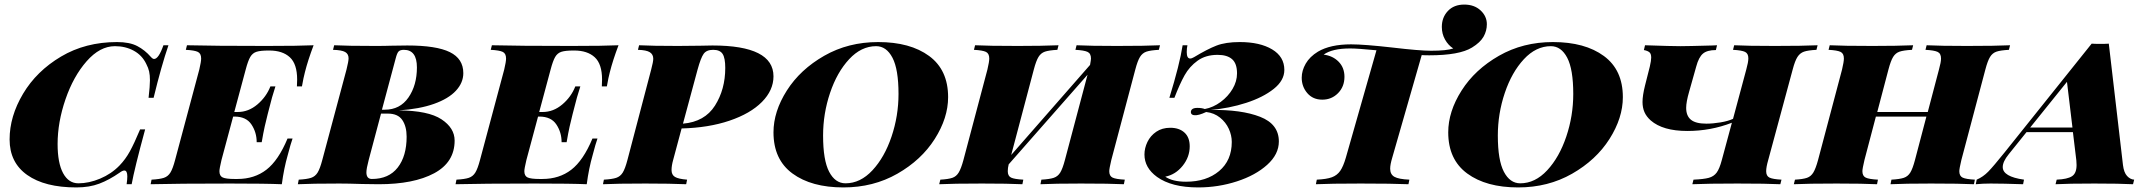

<svg xmlns="http://www.w3.org/2000/svg" viewBox="-20 -806 9424 840"><path d="M22 -196Q22 -297 81 -396Q140 -495 247 -558.5Q354 -622 492 -622Q547 -622 580.5 -604.5Q614 -587 640 -557Q648 -548 654 -548Q674 -548 695 -608H717Q686 -518 652 -378H630Q636 -429 636 -455Q636 -477 632.5 -493Q629 -509 620 -526Q602 -564 565.5 -584Q529 -604 483 -604Q417 -604 359 -538Q301 -472 266.5 -371.5Q232 -271 232 -176Q232 -93 256 -48.5Q280 -4 323 -4Q369 -4 418 -24.5Q467 -45 503 -82Q529 -109 548 -143.5Q567 -178 593 -240H615Q568 -67 556 0H534Q537 -21 537 -34Q537 -60 524 -60Q516 -60 504 -51Q458 -19 414.5 -2.5Q371 14 314 14Q176 14 99 -40.5Q22 -95 22 -196Z M1352 -608Q1327 -542 1314 -490Q1308 -468 1301 -428H1279Q1280 -439 1280 -458Q1280 -526 1248 -555.5Q1216 -585 1158 -585H1155Q1120 -585 1102.5 -579.5Q1085 -574 1075 -557Q1065 -540 1055 -502L1005 -316H1020Q1067 -316 1106 -349Q1145 -382 1163 -428H1185Q1169 -379 1158 -333L1151 -306Q1144 -279 1138 -252Q1132 -225 1125 -184H1103Q1103 -227 1080 -261.5Q1057 -296 1006 -296H1000L949 -106Q940 -68 940 -57Q940 -36 954.5 -29.5Q969 -23 1006 -23H1019Q1093 -23 1145.5 -63.5Q1198 -104 1238 -200H1260Q1252 -178 1239 -128Q1222 -69 1213 0Q1145 -3 987 -3Q755 -3 639 0L643 -20Q679 -22 697 -28Q715 -34 725.5 -51Q736 -68 746 -106L852 -502Q860 -536 860 -550Q860 -572 845.5 -579Q831 -586 793 -588L798 -608Q913 -605 1145 -605Q1289 -605 1352 -608Z M1725 -323Q1854 -322 1911.5 -284Q1969 -246 1969 -191Q1969 -96 1879.5 -48Q1790 0 1637 0L1564 -1Q1504 -3 1465 -3Q1343 -3 1283 0L1287 -20Q1323 -22 1341 -28Q1359 -34 1369.5 -51Q1380 -68 1390 -106L1496 -502Q1505 -538 1505 -551Q1505 -570 1490 -578.5Q1475 -587 1437 -588L1442 -608Q1500 -605 1621 -605Q1666 -605 1689 -606L1762 -607Q1889 -607 1948 -578Q2007 -549 2007 -486Q2007 -444 1974.5 -409Q1942 -374 1878.5 -351.5Q1815 -329 1725 -323ZM1804 -511Q1804 -588 1747 -588Q1731 -588 1724 -581Q1717 -574 1711 -550L1651 -326H1663Q1730 -326 1767 -379.5Q1804 -433 1804 -511ZM1677 -309H1647L1593 -106Q1583 -68 1583 -52Q1583 -23 1607 -23Q1681 -23 1720 -73Q1759 -123 1759 -208Q1759 -253 1740 -281Q1721 -309 1677 -309Z M2686 -608Q2661 -542 2648 -490Q2642 -468 2635 -428H2613Q2614 -439 2614 -458Q2614 -526 2582 -555.5Q2550 -585 2492 -585H2489Q2454 -585 2436.5 -579.5Q2419 -574 2409 -557Q2399 -540 2389 -502L2339 -316H2354Q2401 -316 2440 -349Q2479 -382 2497 -428H2519Q2503 -379 2492 -333L2485 -306Q2478 -279 2472 -252Q2466 -225 2459 -184H2437Q2437 -227 2414 -261.5Q2391 -296 2340 -296H2334L2283 -106Q2274 -68 2274 -57Q2274 -36 2288.5 -29.5Q2303 -23 2340 -23H2353Q2427 -23 2479.5 -63.5Q2532 -104 2572 -200H2594Q2586 -178 2573 -128Q2556 -69 2547 0Q2479 -3 2321 -3Q2089 -3 1973 0L1977 -20Q2013 -22 2031 -28Q2049 -34 2059.5 -51Q2070 -68 2080 -106L2186 -502Q2194 -536 2194 -550Q2194 -572 2179.5 -579Q2165 -586 2127 -588L2132 -608Q2247 -605 2479 -605Q2623 -605 2686 -608Z M2925 -106Q2918 -81 2918 -62Q2918 -41 2933 -32Q2948 -23 2986 -20L2982 0Q2913 -3 2804 -3Q2678 -3 2618 0L2622 -20Q2658 -22 2676 -28Q2694 -34 2704.5 -51Q2715 -68 2725 -106L2829 -502Q2838 -536 2838 -549Q2838 -568 2823 -577.5Q2808 -587 2771 -588L2776 -608Q2834 -605 2946 -605L3044 -606Q3064 -607 3097 -607Q3364 -607 3364 -472Q3364 -411 3313.5 -360Q3263 -309 3171.5 -278Q3080 -247 2962 -244ZM3032 -502 2968 -265Q3063 -273 3108 -344Q3153 -415 3153 -509Q3153 -552 3141.5 -570Q3130 -588 3100 -588Q3071 -588 3058.5 -570.5Q3046 -553 3032 -502Z M3364 -227Q3364 -318 3422.5 -410Q3481 -502 3586 -562Q3691 -622 3822 -622Q3962 -622 4045 -561Q4128 -500 4128 -381Q4128 -290 4069.5 -198Q4011 -106 3906 -46Q3801 14 3670 14Q3530 14 3447 -47Q3364 -108 3364 -227ZM3581 -213Q3581 -105 3607.5 -54.5Q3634 -4 3679 -4Q3744 -4 3797 -61Q3850 -118 3880.5 -208.5Q3911 -299 3911 -395Q3911 -503 3884.5 -553.5Q3858 -604 3813 -604Q3748 -604 3695 -547Q3642 -490 3611.5 -399.5Q3581 -309 3581 -213Z M5055 -608 5050 -588Q5013 -586 4995.5 -580Q4978 -574 4967.5 -557Q4957 -540 4947 -502L4842 -106Q4833 -68 4833 -57Q4833 -36 4847.5 -29Q4862 -22 4901 -20L4897 0Q4837 -3 4709 -3Q4594 -3 4532 0L4536 -20Q4572 -22 4590 -28Q4608 -34 4618.5 -51Q4629 -68 4639 -106L4738 -479L4393 -87Q4389 -71 4389 -57Q4389 -36 4403.5 -29Q4418 -22 4457 -20L4453 0Q4392 -3 4276 -3Q4150 -3 4089 0L4094 -20Q4129 -22 4146.5 -28Q4164 -34 4174.5 -51.5Q4185 -69 4195 -106L4300 -502Q4308 -536 4308 -550Q4308 -572 4293.5 -579Q4279 -586 4241 -588L4246 -608Q4304 -605 4433 -605Q4540 -605 4611 -608L4606 -588Q4569 -586 4551.5 -580Q4534 -574 4523.5 -557Q4513 -540 4503 -502L4404 -128L4749 -522Q4753 -544 4753 -550Q4753 -572 4738 -579Q4723 -586 4685 -588L4690 -608Q4750 -605 4866 -605Q4993 -605 5055 -608Z M5369 -185Q5369 -214 5356 -242.5Q5343 -271 5317.5 -291.5Q5292 -312 5257 -316Q5223 -300 5206 -302Q5199 -302 5194.5 -305.5Q5190 -309 5190 -315Q5190 -334 5219 -334Q5238 -334 5251 -329Q5288 -336 5320.5 -360Q5353 -384 5372.5 -417Q5392 -450 5392 -485Q5392 -528 5370.5 -547Q5349 -566 5307 -566Q5255 -566 5219.5 -540.5Q5184 -515 5162.5 -476.5Q5141 -438 5118 -378H5096Q5141 -524 5154 -608H5175Q5172 -595 5172 -578Q5172 -550 5187 -550Q5194 -550 5204 -556Q5262 -591 5302 -606.5Q5342 -622 5404 -622Q5492 -622 5545.5 -590Q5599 -558 5599 -500Q5599 -454 5552.5 -417Q5506 -380 5432 -356Q5358 -332 5276 -325Q5411 -327 5493 -295Q5575 -263 5575 -187Q5575 -131 5524 -85Q5473 -39 5391.5 -12.5Q5310 14 5222 14Q5106 14 5042 -32Q4987 -72 4987 -130Q4987 -158 5000 -185Q5013 -212 5038.5 -229.5Q5064 -247 5100 -247Q5139 -247 5162 -226Q5185 -205 5185 -166Q5185 -119 5154 -80.5Q5123 -42 5078 -33Q5110 -11 5169 -11Q5258 -11 5313.5 -57.5Q5369 -104 5369 -185Z M6485 -700Q6485 -671 6470.5 -645.5Q6456 -620 6420 -598Q6365 -564 6233 -564Q6211 -564 6200 -565L6071 -116Q6062 -86 6062 -68Q6062 -43 6080.5 -32.5Q6099 -22 6146 -20L6142 0Q6072 -3 5933 -3Q5800 -3 5737 0L5741 -20Q5784 -22 5807 -30.5Q5830 -39 5843.5 -58.5Q5857 -78 5868 -116L6002 -586Q5920 -594 5887 -594Q5808 -594 5771 -567Q5811 -562 5836.5 -536Q5862 -510 5862 -470Q5862 -427 5834 -398.5Q5806 -370 5765 -370Q5724 -370 5699.5 -398.5Q5675 -427 5675 -466Q5675 -497 5692.5 -527.5Q5710 -558 5746 -580Q5800 -612 5891 -612Q5948 -612 6072 -598Q6190 -584 6241 -584Q6309 -584 6338 -594Q6316 -608 6302 -633Q6288 -658 6288 -688Q6288 -730 6314.5 -758Q6341 -786 6386 -786Q6430 -786 6457.5 -760.5Q6485 -735 6485 -700Z M6316 -227Q6316 -318 6374.5 -410Q6433 -502 6538 -562Q6643 -622 6774 -622Q6914 -622 6997 -561Q7080 -500 7080 -381Q7080 -290 7021.5 -198Q6963 -106 6858 -46Q6753 14 6622 14Q6482 14 6399 -47Q6316 -108 6316 -227ZM6533 -213Q6533 -105 6559.5 -54.5Q6586 -4 6631 -4Q6696 -4 6749 -61Q6802 -118 6832.5 -208.5Q6863 -299 6863 -395Q6863 -503 6836.5 -553.5Q6810 -604 6765 -604Q6700 -604 6647 -547Q6594 -490 6563.5 -399.5Q6533 -309 6533 -213Z M7932 -608 7927 -588Q7890 -586 7872.5 -580Q7855 -574 7844 -557Q7833 -540 7823 -502L7716 -106Q7707 -75 7707 -57Q7707 -36 7721.5 -29Q7736 -22 7774 -20L7769 0Q7709 -3 7581 -3Q7452 -3 7384 0L7389 -20Q7434 -22 7456 -28Q7478 -34 7490.5 -51Q7503 -68 7513 -106L7557 -269Q7464 -233 7362 -233Q7255 -233 7202 -279Q7183 -296 7174.5 -315.5Q7166 -335 7166 -360Q7166 -388 7177 -432L7198 -515Q7204 -541 7204 -554Q7204 -571 7196 -577.5Q7188 -584 7172 -587L7177 -608Q7293 -604 7332 -604Q7363 -604 7471 -607Q7479 -608 7492 -608L7487 -587Q7449 -587 7430.5 -571.5Q7412 -556 7401 -515L7370 -405Q7357 -360 7357 -334Q7357 -299 7378 -282Q7399 -265 7445 -265Q7474 -265 7507 -270.5Q7540 -276 7562 -286L7620 -502Q7629 -534 7629 -551Q7629 -572 7614.5 -579Q7600 -586 7562 -588L7567 -608Q7624 -605 7745 -605Q7867 -605 7932 -608Z M8774 -608 8769 -588Q8732 -586 8714.5 -580Q8697 -574 8686.5 -557Q8676 -540 8666 -502L8561 -106Q8552 -68 8552 -57Q8552 -36 8566.5 -29Q8581 -22 8620 -20L8616 0Q8556 -3 8428 -3Q8313 -3 8251 0L8255 -20Q8291 -22 8309 -28Q8327 -34 8337.5 -51Q8348 -68 8358 -106L8408 -296H8187L8137 -106Q8128 -68 8128 -57Q8128 -36 8142.5 -29Q8157 -22 8196 -20L8192 0Q8131 -3 8015 -3Q7889 -3 7828 0L7833 -20Q7868 -22 7885.5 -28Q7903 -34 7913.5 -51.5Q7924 -69 7934 -106L8039 -502Q8047 -536 8047 -550Q8047 -572 8032.5 -579Q8018 -586 7980 -588L7985 -608Q8043 -605 8172 -605Q8279 -605 8350 -608L8345 -588Q8308 -586 8290.5 -580Q8273 -574 8262.5 -557Q8252 -540 8242 -502L8193 -316H8414L8463 -502Q8472 -534 8472 -550Q8472 -572 8457 -579Q8442 -586 8404 -588L8409 -608Q8469 -605 8585 -605Q8712 -605 8774 -608Z M9317 -20 9312 0Q9254 -3 9143 -3Q9027 -3 8973 0L8978 -20Q9025 -22 9045 -35Q9065 -48 9065 -84Q9065 -97 9064 -104L9049 -228H8846L8768 -131Q8742 -99 8742 -75Q8742 -33 8835 -20L8831 0Q8742 -3 8689 -3Q8655 -3 8624 0L8628 -20Q8656 -32 8678.5 -55Q8701 -78 8750 -139L9131 -615Q9144 -614 9169 -614Q9194 -614 9206 -615L9268 -84Q9272 -51 9286 -36Q9300 -21 9317 -20ZM9047 -248 9023 -448 8862 -248Z"/></svg>

Font: Playfair Display SC Black
Style: Italic
Weight: 900
Italic angle: -14°
Designer: Claus Eggers Sørensen
Foundry: Claus Eggers Sørensen
Version: Version 1.200; ttfautohint (v1.6)